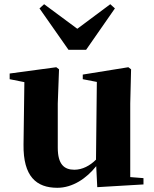

<svg xmlns="http://www.w3.org/2000/svg" viewBox="-20 -877 731 914"><path d="M390 -640 527 -837 505 -857 348 -740 190 -857 168 -837 306 -640ZM600 -34V-384L604 -547L591 -557L374 -522V-500L441 -487L437 -117C408 -88 372 -69 334 -69C286 -69 255 -94 255 -174V-384L261 -547L248 -557L26 -527V-500L96 -486L92 -189C90 -37 153 17 253 17C326 17 392 -28 438 -86L443 14L663 1V-29Z"/></svg>

Font: Noto Serif TC Black
Style: Regular
Weight: 900
Version: Version 1.001;PS 1.001;hotconv 16.6.54;makeotf.lib2.5.65590